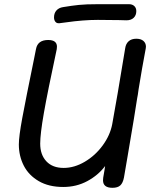

<svg xmlns="http://www.w3.org/2000/svg" viewBox="-20 -894 719 917"><path d="M677 -671Q677 -665 676 -662Q658 -567 642 -468Q638 -437 635 -424Q626 -362 590 -151L572 -46Q567 -20 554.5 -8.5Q542 3 517 3Q472 3 472 -33Q472 -42 473 -46Q477 -68 479 -81Q481 -94 482 -101Q449 -57 397 -29Q345 -1 282 -1Q213 -1 165 -29Q117 -57 93.5 -103Q70 -149 70 -204Q70 -242 86.5 -331Q103 -420 143 -615L152 -660Q160 -703 210 -703Q252 -703 252 -671Q252 -663 251 -659Q207 -454 189.5 -354Q172 -254 172 -208Q172 -155 201.5 -123.5Q231 -92 284 -92Q335 -92 385 -121.5Q435 -151 470.5 -199.5Q506 -248 516 -301Q537 -414 578 -664Q581 -685 594.5 -697Q608 -709 631 -709Q653 -709 665 -698.5Q677 -688 677 -671ZM238 -811Q238 -831 249.5 -844Q261 -857 281 -860Q323 -867 356.5 -870.5Q390 -874 449 -874H596Q612 -874 621.5 -865Q631 -856 631 -841Q631 -821 618.5 -809Q606 -797 584 -797Q564 -797 549 -798L447 -799Q378 -799 294 -787L263 -783Q251 -782 244.5 -790Q238 -798 238 -811Z"/></svg>

Font: Mali Medium
Style: Italic
Weight: 500
Italic angle: -10°
Version: Version 1.000; ttfautohint (v1.6)